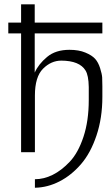

<svg xmlns="http://www.w3.org/2000/svg" viewBox="-20 -715 527 902"><path d="M19 -558.1V-608.9H79.1V-694.8H143.1V-608.9H460.9V-558.1H143.1V-374Q161.1 -414.1 201.2 -447.5Q241.2 -481 306.2 -481Q350.1 -481 381.1 -468Q412.1 -455.1 427 -438.5Q441.9 -421.9 450.4 -394.5Q459 -367.2 460 -351.1Q460.9 -335 460.9 -310.1V-259.8Q460.9 -160.6 433.3 -78.4Q405.8 3.9 360.4 56.4Q314.9 108.9 259 137.5Q203.1 166 144 167V127Q186 127 227.5 106.4Q269 85.9 308.1 44.4Q347.2 2.9 372.1 -72Q397 -147 397 -245.1V-306.2Q396 -361.3 381.8 -383.8Q354 -429.7 268.1 -430.2Q220.2 -430.2 182.1 -392.1Q144 -354 144 -266.1V0H79.1V-558.1Z"/></svg>

Font: CMU Bright
Style: Roman
Weight: 500
Version: Version 0.7.0